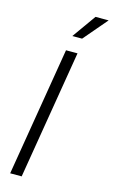

<svg xmlns="http://www.w3.org/2000/svg" viewBox="-141 -997 617 1048"><g transform="rotate(15 167.5 -472.5)"><path d="M217.8 -727.5 97.2 0H32.2L152.8 -727.5ZM166 -811.5 261.2 -945.3H335.4L221.2 -811.5Z"/></g></svg>

Font: Inter 20pt Light
Style: Italic
Weight: 300
Italic angle: -9.3988°
Version: Version 4.001;git-66647c0bb